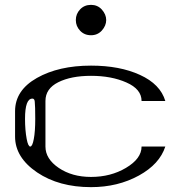

<svg xmlns="http://www.w3.org/2000/svg" viewBox="-20 -770 790 790"><path d="M123 -351.6Q122.1 -364.3 113.3 -364.3Q83 -364.3 83 -281.2Q83 -234.4 89.8 -198.2Q95.7 -167 104.5 -167Q113.3 -167 119.1 -198.2Q125 -228.5 125 -281.2Q125 -334 123 -351.6ZM42 -208V-312.5Q42 -398.4 131.8 -449.2Q221.7 -500 354.5 -500Q472.7 -500 555.7 -461.9Q639.6 -423.8 660.2 -354.5H562.5Q562.5 -403.3 500 -430.7Q438.5 -458 354.5 -458Q272.5 -458 219.7 -431.6Q167 -405.3 167 -354.5V-167Q167 -116.2 221.7 -79.1Q276.4 -42 354.5 -42Q435.5 -42 498 -79.1Q562.5 -117.2 562.5 -167H660.2Q636.7 -94.7 551.8 -47.9Q464.8 0 354.5 0Q222.7 0 132.8 -60.5Q42 -122.1 42 -208ZM398.4 -643.6Q380.9 -625 354.5 -625Q327.1 -625 309.6 -643.6Q292 -662.1 292 -687.5Q292 -712.9 309.6 -731.4Q327.1 -750 354.5 -750Q380.9 -750 398.4 -731.4Q417 -710.9 417 -687.5Q417 -664.1 398.4 -643.6Z"/></svg>

Font: okolaksMetalik
Style: bold
Weight: 700
Width: 7
Version: Version 0.6